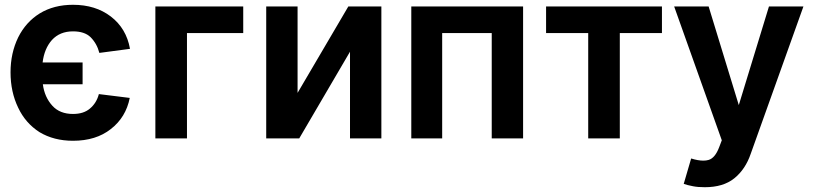

<svg xmlns="http://www.w3.org/2000/svg" viewBox="-20 -575 3394 802"><path d="M159 -223Q166 -169 199 -133Q230 -99 285 -99Q329 -99 355 -121Q383 -144 393 -182L522 -166Q506 -85 443 -36Q381 13 285 13Q205 13 145 -23Q86 -61 56 -125Q24 -191 24 -273Q24 -353 56 -419Q88 -483 146 -519Q205 -555 285 -555Q379 -555 443 -506Q508 -456 523 -371L395 -354Q385 -393 358 -420Q333 -444 285 -444Q230 -444 197 -408Q165 -372 158 -314H325V-223Z M761 -437V3H629V-548H996V-437Z M1573 -548V3H1442V-359L1230 3H1092V-548H1223V-187L1435 -548Z M2165 -548V3H2034V-437H1827V3H1698V-548Z M2745 -548V-437H2569V3H2437V-437H2261V-548Z M2875 203Q2849 198 2836 193L2867 87Q2896 96 2918 96Q2930 96 2940 93Q2967 85 2984 40L2995 11L2796 -548H2940L3066 -136L3192 -548H3336L3116 67Q3094 132 3047 170Q3001 207 2924 207Q2895 207 2875 203Z"/></svg>

Font: Sinter Bold
Style: Regular
Weight: 700
Foundry: Adobe & rsms
Version: Version 1.000